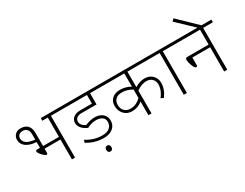

<svg xmlns="http://www.w3.org/2000/svg" viewBox="-97 -1575 3081 2410"><g transform="rotate(-30 1443.5 -369.5)"><path d="M493.9 0V-287.7H263.9V-229Q263.9 -208.8 248.7 -208.8Q231.5 -208.8 200.2 -240.1Q180.5 -259.9 168.4 -278.8Q156.2 -297.8 156.2 -307.9Q156.2 -326.1 179.5 -326.1H218.9V-409.5Q121.8 -416.1 70.3 -455Q18.7 -493.9 18.7 -557.6Q18.7 -598.6 48 -629.4Q77.4 -660.3 126.9 -660.3Q195.7 -660.3 229.8 -622.3Q263.9 -584.4 263.9 -517.2V-326.1H493.9V-605.7H414.1V-644.1H680.5V-605.7H538.9V0ZM60.2 -550.1Q60.2 -509.6 98.8 -481Q137.5 -452.5 218.9 -445.9V-521.7Q218.9 -568.3 196.9 -593.5Q174.9 -618.8 136.5 -618.8Q98.1 -618.8 79.1 -599.6Q60.2 -580.4 60.2 -550.1Z M936.3 145.3Q926.7 134 926.7 113.8Q926.7 93.5 936.3 82.2Q945.9 70.8 963.3 70.8Q980.8 70.8 990.6 82.2Q1000.5 93.5 1000.5 113.8Q1000.5 134 990.6 145.3Q980.8 156.7 963.3 156.7Q945.9 156.7 936.3 145.3ZM981.3 -30.8Q914.1 -30.8 857.2 -46.8Q800.3 -62.7 735.6 -99.1L747.7 -138Q853.9 -68.8 976.2 -68.8Q1046 -68.8 1082.9 -100.1Q1119.8 -131.4 1119.8 -183.5Q1119.8 -226.5 1087.7 -250.8Q1055.6 -275 994.9 -275Q934.3 -275 868.6 -240.6H866Q811.4 -265.4 783.4 -300.3Q755.3 -335.2 755.3 -377.1Q755.3 -419.1 789.9 -449.9Q824.6 -480.8 894.3 -480.8H1061.2V-605.7H650.2V-644.1H1247.7V-605.7H1106.2V-442.4H889.8Q841.8 -442.4 818.3 -422.1Q794.7 -401.9 794.7 -372.9Q794.7 -343.8 813.7 -320.5Q832.7 -297.3 864.5 -283.1Q937.8 -315 1004.6 -315Q1071.3 -315 1115.3 -278.8Q1159.3 -242.7 1159.3 -178Q1159.3 -113.2 1111 -72Q1062.7 -30.8 981.3 -30.8Z M1647.6 0H1602.6V-198.7Q1538.4 -144.1 1453 -144.1Q1382.7 -144.1 1337.7 -191.9Q1292.7 -239.6 1292.7 -315Q1292.7 -375.1 1334.9 -415.1Q1377.1 -455 1453.2 -455Q1529.3 -455 1602.6 -414.1V-605.7H1217.4V-644.1H2015.2V-605.7H1647.6V-380.7Q1676.9 -399.9 1714.9 -412.3Q1752.8 -424.7 1788.7 -424.7Q1859.5 -424.7 1902.4 -380.7Q1945.4 -336.7 1945.4 -273.5Q1945.4 -178 1879.7 -91L1840.7 -107.2Q1905 -190.6 1905 -274.5Q1905 -322.5 1873.6 -353.1Q1842.3 -383.7 1791.7 -383.7Q1755.3 -383.7 1716.4 -368.6Q1677.5 -353.4 1647.6 -329.6ZM1450.5 -182.5Q1534.9 -182.5 1602.6 -249.7V-371.1Q1532.9 -414.6 1456 -414.6Q1395.9 -414.6 1364.3 -384.7Q1332.7 -354.9 1332.7 -302.1Q1332.7 -249.2 1365.5 -215.9Q1398.4 -182.5 1450.5 -182.5Z M2115.3 0V-605.7H1984.8V-644.1H2301.8V-605.7H2160.3V0Z M2700.2 0V-351.4H2442.4V-246.2Q2442.4 -220.9 2425.2 -220.9Q2416.6 -220.9 2405.5 -232.1Q2394.3 -243.2 2378.7 -286.7Q2363 -330.1 2363 -363Q2363 -389.8 2391.3 -389.8H2700.2V-605.7H2271.5V-644.1H2886.8V-605.7H2745.2V0Z M2759.4 -628.9H2700.7L2452 -866L2482.8 -896.4Z"/></g></svg>

Font: Khula Light
Style: Regular
Weight: 300
Designer: Erin McLaughlin, Steve Matteson
Version: Version 1.002;PS 1.0;hotconv 1.0.72;makeotf.lib2.5.5900; ttf